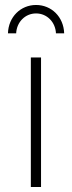

<svg xmlns="http://www.w3.org/2000/svg" viewBox="-20 -752 290 772"><path d="M45 -618C47 -663 81 -698 125 -698C169 -698 203 -663 205 -618H238C236 -684 187 -732 125 -732C63 -732 14 -684 12 -618ZM104 -521V0H145V-521Z"/></svg>

Font: Montserrat ExtraLight
Style: Regular
Weight: 250
Designer: Julieta Ulanovsky
Foundry: Julieta Ulanovsky
Version: Version 4.000